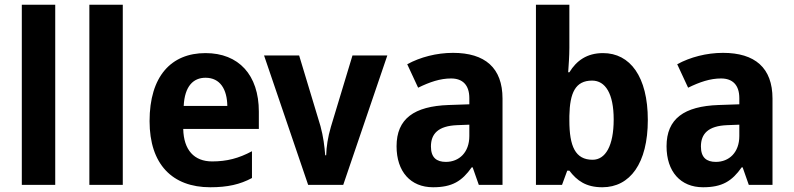

<svg xmlns="http://www.w3.org/2000/svg" viewBox="-20 -780 3348 810"><path d="M213 0V-760H72V0Z M498 0V-760H357V0Z M847 -556C702 -556 611 -458 611 -269C611 -87 707 10 867 10C940 10 993 -2 1043 -29V-142C987 -112 937 -99 875 -99C799 -99 755 -147 753 -236H1072V-309C1072 -464 987 -556 847 -556ZM847 -452C909 -452 938 -403 939 -333H755C759 -417 796 -452 847 -452Z M1280 0H1428L1614 -546H1467L1376 -245C1363 -201 1357 -160 1356 -125H1352C1349 -163 1344 -204 1332 -248L1242 -546H1094Z M1891 -557C1822 -557 1753 -539 1698 -509L1744 -410C1793 -434 1837 -449 1883 -449C1932 -449 1960 -421 1960 -366V-340L1873 -337C1727 -332 1653 -279 1653 -163C1653 -56 1712 10 1807 10C1888 10 1929 -16 1970 -74H1974L2000 0H2100V-364C2100 -494 2026 -557 1891 -557ZM1909 -252 1960 -254V-206C1960 -137 1917 -97 1861 -97C1822 -97 1798 -115 1798 -162C1798 -215 1828 -249 1909 -252Z M2382 -578V-760H2241V0H2351L2373 -60H2382C2414 -18 2452 10 2521 10C2638 10 2713 -91 2713 -274C2713 -457 2638 -556 2524 -556C2456 -556 2412 -524 2382 -475H2377C2379 -503 2382 -545 2382 -578ZM2478 -440C2534 -440 2569 -385 2569 -276C2569 -164 2534 -106 2480 -106C2407 -106 2382 -163 2382 -272V-291C2384 -388 2407 -440 2478 -440Z M3030 -557C2961 -557 2892 -539 2837 -509L2883 -410C2932 -434 2976 -449 3022 -449C3071 -449 3099 -421 3099 -366V-340L3012 -337C2866 -332 2792 -279 2792 -163C2792 -56 2851 10 2946 10C3027 10 3068 -16 3109 -74H3113L3139 0H3239V-364C3239 -494 3165 -557 3030 -557ZM3048 -252 3099 -254V-206C3099 -137 3056 -97 3000 -97C2961 -97 2937 -115 2937 -162C2937 -215 2967 -249 3048 -252Z"/></svg>

Font: Noto Sans Telugu SemiCondensed
Style: Bold
Weight: 700
Width: 4
Designer: Jelle Bosma - Monotype Design Team
Foundry: Monotype Imaging Inc.
Version: Version 2.005